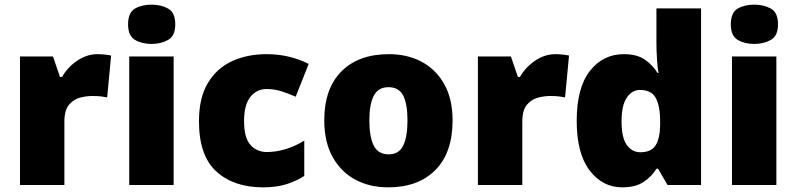

<svg xmlns="http://www.w3.org/2000/svg" viewBox="-20 -796 3427 826"><path d="M400 -563Q416 -563 433 -561Q450 -559 458 -557L441 -377Q431 -379 416.5 -381Q402 -383 376 -383Q352 -383 324.5 -376Q297 -369 277 -345.5Q257 -322 257 -272V0H66V-553H208L238 -465H247Q270 -506 311.5 -534.5Q353 -563 400 -563Z M632 -776Q673 -776 703.5 -759Q734 -742 734 -691Q734 -642 703.5 -624.5Q673 -607 632 -607Q590 -607 560.5 -624.5Q531 -642 531 -691Q531 -742 560.5 -759Q590 -776 632 -776ZM727 -553V0H536V-553Z M1112 10Q986 10 911 -58Q836 -126 836 -274Q836 -375 874 -438.5Q912 -502 977.5 -532.5Q1043 -563 1127 -563Q1178 -563 1223.5 -552Q1269 -541 1308 -521L1252 -380Q1218 -395 1188.5 -404Q1159 -413 1127 -413Q1084 -413 1057 -379Q1030 -345 1030 -275Q1030 -203 1057.5 -172.5Q1085 -142 1128 -142Q1169 -142 1210.5 -155Q1252 -168 1289 -191V-39Q1255 -17 1212 -3.5Q1169 10 1112 10Z M1927 -278Q1927 -139 1853 -64.5Q1779 10 1650 10Q1570 10 1508 -23.5Q1446 -57 1410.5 -121.5Q1375 -186 1375 -278Q1375 -415 1449 -489Q1523 -563 1653 -563Q1733 -563 1794.5 -530Q1856 -497 1891.5 -433.5Q1927 -370 1927 -278ZM1569 -278Q1569 -207 1588 -169.5Q1607 -132 1652 -132Q1696 -132 1714.5 -169.5Q1733 -207 1733 -278Q1733 -349 1714.5 -385Q1696 -421 1651 -421Q1608 -421 1588.5 -385Q1569 -349 1569 -278Z M2370 -563Q2386 -563 2403 -561Q2420 -559 2428 -557L2411 -377Q2401 -379 2386.5 -381Q2372 -383 2346 -383Q2322 -383 2294.5 -376Q2267 -369 2247 -345.5Q2227 -322 2227 -272V0H2036V-553H2178L2208 -465H2217Q2240 -506 2281.5 -534.5Q2323 -563 2370 -563Z M2657 10Q2572 10 2516.5 -63Q2461 -136 2461 -276Q2461 -418 2517.5 -490.5Q2574 -563 2664 -563Q2720 -563 2753.5 -540Q2787 -517 2809 -482H2813Q2809 -503 2806.5 -540Q2804 -577 2804 -612V-760H2996V0H2852L2811 -70H2804Q2784 -37 2749 -13.5Q2714 10 2657 10ZM2735 -141Q2781 -141 2800 -170Q2819 -199 2820 -259V-274Q2820 -339 2801.5 -374Q2783 -409 2733 -409Q2699 -409 2676.5 -376Q2654 -343 2654 -273Q2654 -204 2676.5 -172.5Q2699 -141 2735 -141Z M3225 -776Q3266 -776 3296.5 -759Q3327 -742 3327 -691Q3327 -642 3296.5 -624.5Q3266 -607 3225 -607Q3183 -607 3153.5 -624.5Q3124 -642 3124 -691Q3124 -742 3153.5 -759Q3183 -776 3225 -776ZM3320 -553V0H3129V-553Z"/></svg>

Font: Noto Sans Telugu Black
Style: Regular
Weight: 900
Designer: Jelle Bosma - Monotype Design Team
Foundry: Monotype Imaging Inc.
Version: Version 2.005; ttfautohint (v1.8.4.7-5d5b)